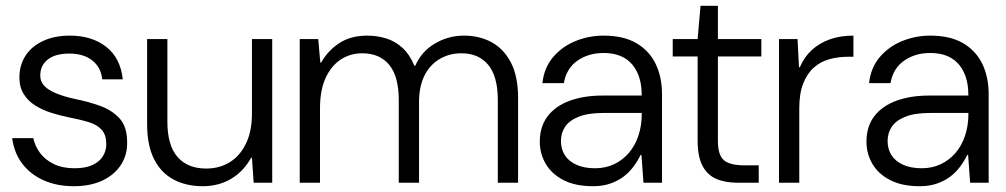

<svg xmlns="http://www.w3.org/2000/svg" viewBox="-20 -631 3475 663"><path d="M235 12Q177 12 131.5 -8Q86 -28 57.5 -65Q29 -102 22 -154H95Q101 -126 118.5 -102.5Q136 -79 166 -64.5Q196 -50 237 -50Q275 -50 299 -61Q323 -72 335 -91Q347 -110 347 -133Q347 -165 331.5 -182.5Q316 -200 287 -209Q258 -218 217 -226Q187 -232 157 -241.5Q127 -251 102 -266.5Q77 -282 62 -306Q47 -330 47 -363Q47 -406 68 -438.5Q89 -471 128.5 -489.5Q168 -508 221 -508Q297 -508 346.5 -469.5Q396 -431 404 -357H333Q329 -398 299 -422Q269 -446 219 -446Q171 -446 145 -425.5Q119 -405 119 -370Q119 -349 133.5 -334Q148 -319 175.5 -308Q203 -297 240 -289Q285 -280 325.5 -265.5Q366 -251 392.5 -222.5Q419 -194 419 -140Q420 -96 397.5 -61.5Q375 -27 333.5 -7.5Q292 12 235 12Z M680 12Q623 12 579.5 -11Q536 -34 512 -81.5Q488 -129 488 -203V-496H558V-211Q558 -129 593 -89Q628 -49 692 -49Q738 -49 773.5 -71Q809 -93 829.5 -135.5Q850 -178 850 -239V-496H920V0H856L850 -86H847Q821 -39 778 -13.5Q735 12 680 12Z M1015 0V-496H1079L1086 -415H1089Q1112 -456 1151.5 -482Q1191 -508 1248 -508Q1282 -508 1313 -498.5Q1344 -489 1369 -466.5Q1394 -444 1411 -404H1414Q1435 -453 1481.5 -480.5Q1528 -508 1582 -508Q1636 -508 1678 -485Q1720 -462 1744.5 -414.5Q1769 -367 1769 -293V0H1699V-285Q1699 -367 1666 -407Q1633 -447 1573 -447Q1532 -447 1498.5 -427.5Q1465 -408 1446 -370.5Q1427 -333 1427 -278V0H1357V-285Q1357 -367 1324 -407Q1291 -447 1231 -447Q1189 -447 1156 -425Q1123 -403 1104 -361Q1085 -319 1085 -257V0Z M2028 12Q1966 12 1925 -9.5Q1884 -31 1864 -66Q1844 -101 1844 -142Q1844 -194 1871 -229.5Q1898 -265 1947 -283Q1996 -301 2060 -301H2196Q2196 -348 2180.5 -381Q2165 -414 2136 -431Q2107 -448 2064 -448Q2012 -448 1974 -421.5Q1936 -395 1927 -344H1853Q1859 -398 1890.5 -434.5Q1922 -471 1968 -489.5Q2014 -508 2064 -508Q2133 -508 2177.5 -482Q2222 -456 2244 -410.5Q2266 -365 2266 -305V0H2202L2195 -96H2192Q2182 -75 2167 -55Q2152 -35 2132.5 -20.5Q2113 -6 2087 3Q2061 12 2028 12ZM2035 -50Q2071 -50 2100.5 -64Q2130 -78 2151.5 -103Q2173 -128 2184.5 -162.5Q2196 -197 2196 -237V-241H2065Q2011 -241 1978.5 -228Q1946 -215 1931.5 -193.5Q1917 -172 1917 -144Q1917 -116 1930.5 -95Q1944 -74 1970.5 -62Q1997 -50 2035 -50Z M2528 0Q2484 0 2453 -13.5Q2422 -27 2405.5 -59Q2389 -91 2389 -145V-436H2303V-496H2389L2399 -611H2459V-496H2609V-436H2459V-145Q2459 -95 2480 -77.5Q2501 -60 2551 -60H2600V0Z M2670 0V-496H2734L2739 -399H2742Q2757 -434 2783 -458Q2809 -482 2845 -495Q2881 -508 2927 -508V-435H2908Q2874 -435 2843.5 -426.5Q2813 -418 2790 -397.5Q2767 -377 2753.5 -342.5Q2740 -308 2740 -257V0Z M3156 12Q3094 12 3053 -9.5Q3012 -31 2992 -66Q2972 -101 2972 -142Q2972 -194 2999 -229.5Q3026 -265 3075 -283Q3124 -301 3188 -301H3324Q3324 -348 3308.5 -381Q3293 -414 3264 -431Q3235 -448 3192 -448Q3140 -448 3102 -421.5Q3064 -395 3055 -344H2981Q2987 -398 3018.5 -434.5Q3050 -471 3096 -489.5Q3142 -508 3192 -508Q3261 -508 3305.5 -482Q3350 -456 3372 -410.5Q3394 -365 3394 -305V0H3330L3323 -96H3320Q3310 -75 3295 -55Q3280 -35 3260.5 -20.5Q3241 -6 3215 3Q3189 12 3156 12ZM3163 -50Q3199 -50 3228.5 -64Q3258 -78 3279.5 -103Q3301 -128 3312.5 -162.5Q3324 -197 3324 -237V-241H3193Q3139 -241 3106.5 -228Q3074 -215 3059.5 -193.5Q3045 -172 3045 -144Q3045 -116 3058.5 -95Q3072 -74 3098.5 -62Q3125 -50 3163 -50Z"/></svg>

Font: DM Sans 36pt Light
Style: Regular
Weight: 300
Designer: Colophon Foundry, Jonny Pinhorn
Foundry: Colophon Foundry
Version: Version 4.004;gftools[0.9.30]